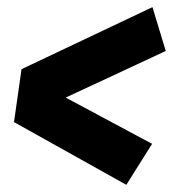

<svg xmlns="http://www.w3.org/2000/svg" viewBox="-20 -600 482 535"><path d="M404.8 -580.1 441.9 -458 163.1 -328.1 403.8 -199.2 332 -85 19 -259.8 40 -407.2Z"/></svg>

Font: Fira Sans Compressed ExtraBold
Style: Italic
Weight: 800
Width: 3
Italic angle: -8°
Designer: Carrois Corporate & Edenspiekermann AG
Foundry: Carrois Corporate GbR & Edenspiekermann AG
Version: Version 4.203;PS 004.203;hotconv 1.0.88;makeotf.lib2.5.64775